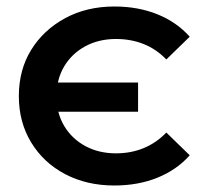

<svg xmlns="http://www.w3.org/2000/svg" viewBox="-20 -563 624 591"><path d="M405 -309V-219H115V-309ZM332 8Q247 8 180.5 -27Q114 -62 76 -124.5Q38 -187 38 -267Q38 -348 76 -409.5Q114 -471 180.5 -507Q247 -543 332 -543Q405 -543 464.5 -519Q524 -495 564 -450L492 -380Q461 -412 422 -427.5Q383 -443 337 -443Q284 -443 242.5 -420.5Q201 -398 177.5 -358.5Q154 -319 154 -267Q154 -215 177.5 -175.5Q201 -136 242.5 -113.5Q284 -91 337 -91Q383 -91 422 -107Q461 -123 492 -155L564 -85Q524 -40 464.5 -16Q405 8 332 8Z"/></svg>

Font: MOST Montserrat SemiBold
Style: Regular
Weight: 600
Designer: Julieta Ulanovsky
Foundry: Julieta Ulanovsky
Version: Version 8.000;March 11, 2024;FontCreator 15.0.0.2926 64-bit